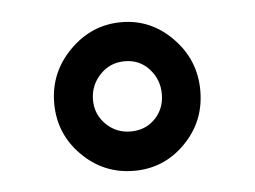

<svg xmlns="http://www.w3.org/2000/svg" viewBox="-32 -759 445 335"><g transform="rotate(-5 190.0 -591.0)"><path d="M190.9 -720.7Q242.7 -720.7 280.3 -682.1Q317.9 -643.6 317.9 -589.8Q317.9 -536.1 280.8 -498.3Q243.7 -460.4 190.9 -460.4Q137.7 -460.4 99.9 -498.3Q62 -536.1 62 -589.8Q62 -643.6 100.3 -682.1Q138.7 -720.7 190.9 -720.7ZM190.9 -529.3Q216.8 -529.3 233.6 -546.6Q250.5 -564 250.5 -589.8Q250.5 -615.2 233.6 -633.8Q216.8 -652.3 190.9 -652.3Q165 -652.3 147.5 -633.8Q129.9 -615.2 129.9 -589.8Q129.9 -564.5 147.7 -546.9Q165.5 -529.3 190.9 -529.3Z"/></g></svg>

Font: Vazir Medium UI
Style: Medium-UI
Weight: 500
Designer: Saber Rastikerdar
Foundry: Saber Rastikerdar
Version: Version 30.0.0